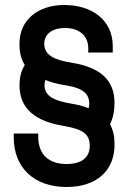

<svg xmlns="http://www.w3.org/2000/svg" viewBox="-20 -734 523 768"><path d="M58 -560V-554C58 -523 65 -497 79 -474C65 -451 58 -425 58 -393C58 -299 121 -249 236 -230C315 -217 339 -195 339 -151C339 -104 307 -78 246 -78C170 -78 133 -121 133 -187V-200H35V-184C35 -64 116 14 246 14C370 14 438 -55 438 -154V-162C438 -190 432 -215 420 -237C432 -261 438 -289 438 -322C438 -411 386 -463 268 -483C204 -493 157 -510 157 -559C157 -598 190 -622 239 -622C301 -622 333 -588 333 -541V-524H431V-550C431 -651 351 -714 237 -714C135 -714 58 -657 58 -560ZM268 -319C200 -330 158 -348 158 -393C158 -401 159 -408 162 -414C184 -405 208 -398 236 -394C315 -382 337 -358 337 -318C337 -311 336 -305 334 -301C314 -310 295 -314 268 -319Z"/></svg>

Font: Space Text SemiBold
Style: Regular
Weight: 600
Designer: Florian Karsten (Space Text), Colophon Foundry (Space Mono)
Foundry: Florian Karsten
Version: Version 1.003;PS 001.003;hotconv 1.0.88;makeotf.lib2.5.64775